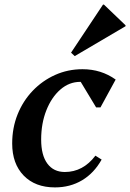

<svg xmlns="http://www.w3.org/2000/svg" viewBox="-20 -802 566 835"><path d="M219 13Q133 13 83 -38.5Q33 -90 33 -178Q33 -246 56.5 -304.5Q80 -363 122 -407Q164 -451 219.5 -476Q275 -501 339 -501Q420 -501 483 -456L417 -335H398L331 -446H329Q281 -446 242.5 -412.5Q204 -379 181.5 -322Q159 -265 159 -195Q159 -127 186 -90.5Q213 -54 262 -54Q341 -54 395 -125L422 -108Q389 -49 337 -18Q285 13 219 13ZM305 -558 289 -573 428 -782H432L526 -692V-688Z"/></svg>

Font: Platypi Medium
Style: Italic
Weight: 500
Italic angle: -13°
Designer: David Sargent
Foundry: Bolt Cutter Type
Version: Version 1.200; ttfautohint (v1.8.4.7-5d5b)